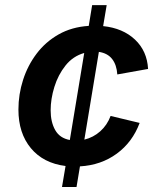

<svg xmlns="http://www.w3.org/2000/svg" viewBox="-20 -748 622 768"><path d="M228 0 242.2 -84Q153.3 -95.2 103.5 -155.3Q53.7 -215.3 53.7 -309.6Q53.7 -370.6 72.3 -428.5Q90.8 -486.3 126.5 -533.4Q162.1 -580.6 214.6 -610.4Q267.1 -640.1 335 -644.5L348.6 -727.5H406.7L392.6 -643.6Q471.7 -635.3 520 -589.6Q568.4 -543.9 572.3 -472.2L449.2 -450.2Q446.8 -488.3 428.7 -511.7Q410.6 -535.2 375.5 -540.5L317.4 -189.5Q353.5 -198.2 381.1 -222.9Q408.7 -247.6 422.4 -284.2L538.6 -256.3Q509.8 -179.2 447 -133.3Q384.3 -87.4 299.8 -82.5L286.1 0ZM259.3 -188 316.9 -536.1Q272 -523.4 242.2 -486.1Q212.4 -448.7 197.5 -400.4Q182.6 -352.1 182.6 -306.6Q182.6 -259.8 200.9 -227.5Q219.2 -195.3 259.3 -188Z"/></svg>

Font: Inter Semi Bold
Style: Italic
Weight: 600
Italic angle: -9.39999°
Designer: Rasmus Andersson
Foundry: rsms
Version: Version 4.000;git-3c8e0fc